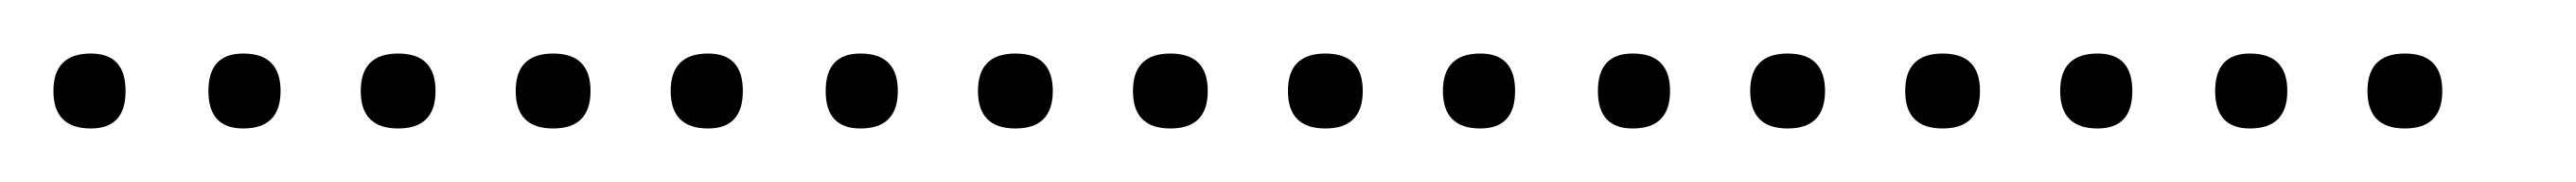

<svg xmlns="http://www.w3.org/2000/svg" viewBox="-20 -298 964 68"><path d="M14 -250Q0 -250 0 -264Q0 -278 14 -278Q27 -278 27 -264Q27 -250 14 -250ZM71 -250Q58 -250 58 -264Q58 -278 71 -278Q85 -278 85 -264Q85 -250 71 -250ZM129 -250Q115 -250 115 -264Q115 -278 129 -278Q143 -278 143 -264Q143 -250 129 -250ZM187 -250Q173 -250 173 -264Q173 -278 187 -278Q201 -278 201 -264Q201 -250 187 -250ZM245 -250Q231 -250 231 -264Q231 -278 245 -278Q258 -278 258 -264Q258 -250 245 -250ZM302 -250Q289 -250 289 -264Q289 -278 302 -278Q316 -278 316 -264Q316 -250 302 -250ZM360 -250Q346 -250 346 -264Q346 -278 360 -278Q374 -278 374 -264Q374 -250 360 -250ZM418 -250Q404 -250 404 -264Q404 -278 418 -278Q432 -278 432 -264Q432 -250 418 -250ZM476 -250Q462 -250 462 -264Q462 -278 476 -278Q490 -278 490 -264Q490 -250 476 -250ZM534 -250Q520 -250 520 -264Q520 -278 534 -278Q547 -278 547 -264Q547 -250 534 -250ZM591 -250Q578 -250 578 -264Q578 -278 591 -278Q605 -278 605 -264Q605 -250 591 -250ZM649 -250Q635 -250 635 -264Q635 -278 649 -278Q663 -278 663 -264Q663 -250 649 -250ZM707 -250Q693 -250 693 -264Q693 -278 707 -278Q721 -278 721 -264Q721 -250 707 -250ZM765 -250Q751 -250 751 -264Q751 -278 765 -278Q778 -278 778 -264Q778 -250 765 -250ZM822 -250Q809 -250 809 -264Q809 -278 822 -278Q836 -278 836 -264Q836 -250 822 -250ZM880 -250Q866 -250 866 -264Q866 -278 880 -278Q894 -278 894 -264Q894 -250 880 -250Z"/></svg>

Font: FRB American Cursive Just Xheight
Style: Italic
Weight: 400
Italic angle: -25°
Version: Version 2.0;Modular Font Editor K font №1